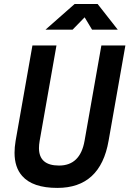

<svg xmlns="http://www.w3.org/2000/svg" viewBox="-20 -918 639 948"><path d="M263.2 9.8Q141.1 9.8 89.4 -49.3Q51.8 -91.8 51.8 -163.6Q51.8 -190.9 57.1 -222.7L140.1 -693.4H258.8L175.8 -222.7Q172.4 -203.1 172.4 -187Q172.4 -100.6 271.5 -100.6Q376 -100.6 397.5 -222.7L480.5 -693.4H599.1L516.1 -222.7Q475.6 9.8 263.2 9.8ZM204.6 -771.5 348.6 -898.4H461.9L561.5 -771.5H434.6L397.9 -832.5L338.4 -771.5Z"/></svg>

Font: CaskaydiaCove NFP SemiBold
Style: Italic
Weight: 600
Italic angle: -10°
Designer: Aaron Bell
Foundry: Saja Typeworks
Version: Version 2111.001; VTT 6.35;Nerd Fonts 3.1.1